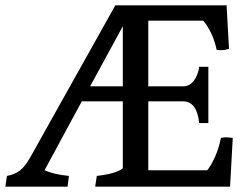

<svg xmlns="http://www.w3.org/2000/svg" viewBox="-20 -696 929 716"><path d="M834 -514Q819 -509 806 -509Q793 -509 788 -510Q774 -575 738 -619H533V-374H663Q686 -374 702 -394Q718 -414 723 -447H757V-237H723Q714 -318 663 -318H533V-61H753Q789 -109 804 -182Q818 -184 824 -184Q830 -184 848 -182L838 0H335L341 -40Q412 -48 438 -68V-318H285L146 -61Q183 -45 237 -40L232 0H0L6 -40Q35 -45 54 -60Q73 -75 91 -106L410 -676H825ZM438 -374V-598L316 -374Z"/></svg>

Font: Cambo
Style: Regular
Weight: 400
Designer: Carolina Giovagnoli, Andres Torresi
Foundry: Carolina Giovagnoli, Andres Torresi
Version: Version 2.001